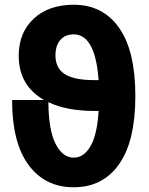

<svg xmlns="http://www.w3.org/2000/svg" viewBox="-20 -770 627 810"><path d="M396 -432Q382 -625 291 -625Q255 -625 234.5 -601.5Q214 -578 214 -536Q214 -483 253 -457.5Q292 -432 378 -432ZM166 -348Q59 -409 59 -535Q59 -632 122 -691Q185 -750 291 -750Q414 -750 482.5 -652.5Q551 -555 551 -365Q551 -175 482.5 -77.5Q414 20 291 20Q170 20 100.5 -74Q31 -168 31 -348ZM184 -339Q185 -221 214.5 -163Q244 -105 291 -105Q334 -105 362 -153.5Q390 -202 396 -302H378Q261 -302 184 -339Z"/></svg>

Font: Mplus 1p ExtraBold
Style: Regular
Weight: 800
Version: Version 1.061